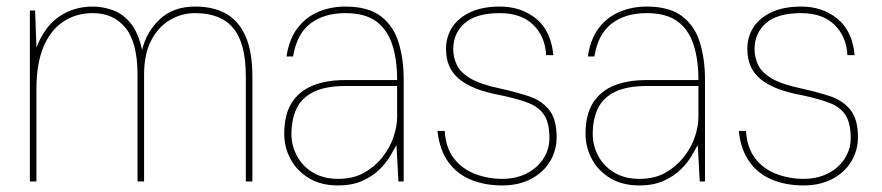

<svg xmlns="http://www.w3.org/2000/svg" viewBox="-20 -553 2686 585"><path d="M71 0V-521H87L91 -408Q115 -471 159.5 -502Q204 -533 263 -533Q292 -533 322.5 -522.5Q353 -512 377 -483.5Q401 -455 413 -401Q426 -456 467 -494.5Q508 -533 575 -533Q630 -533 668.5 -511.5Q707 -490 728 -443Q749 -396 749 -318V0H729V-320Q729 -421 691 -467Q653 -513 575 -513Q533 -513 497.5 -492Q462 -471 440.5 -429.5Q419 -388 419 -325V0H399V-325Q399 -423 362.5 -468Q326 -513 263 -513Q211 -513 172 -486.5Q133 -460 112 -409Q91 -358 91 -282V0Z M1010 12Q958 12 921.5 -10Q885 -32 865.5 -68Q846 -104 846 -145Q846 -204 869 -240Q892 -276 933.5 -292.5Q975 -309 1030 -309H1190Q1190 -372 1175 -417.5Q1160 -463 1126 -488Q1092 -513 1032 -513Q967 -513 925.5 -481Q884 -449 873 -381H853Q861 -434 886.5 -467.5Q912 -501 950 -517Q988 -533 1032 -533Q1102 -533 1140.5 -503.5Q1179 -474 1194.5 -423.5Q1210 -373 1210 -311V0H1194L1188 -111Q1181 -98 1168.5 -77Q1156 -56 1135.5 -36Q1115 -16 1084 -2Q1053 12 1010 12ZM1010 -8Q1056 -8 1089 -26.5Q1122 -45 1145 -74Q1168 -103 1179 -135.5Q1190 -168 1190 -197V-291H1034Q971 -291 934.5 -272.5Q898 -254 883 -221Q868 -188 868 -145Q868 -109 885 -77.5Q902 -46 934 -27Q966 -8 1010 -8Z M1510 12Q1457 12 1414.5 -5.5Q1372 -23 1345.5 -60Q1319 -97 1313 -154H1335Q1338 -103 1363 -70.5Q1388 -38 1427.5 -23Q1467 -8 1510 -8Q1552 -8 1584.5 -24.5Q1617 -41 1635.5 -69.5Q1654 -98 1654 -132Q1654 -178 1638 -202.5Q1622 -227 1589.5 -239.5Q1557 -252 1505 -263Q1461 -271 1429.5 -283.5Q1398 -296 1378 -313Q1358 -330 1348.5 -352.5Q1339 -375 1339 -403Q1339 -442 1358.5 -471Q1378 -500 1414.5 -516.5Q1451 -533 1503 -533Q1568 -533 1613.5 -496Q1659 -459 1666 -385H1644Q1641 -442 1604.5 -477.5Q1568 -513 1503 -513Q1431 -513 1396 -482.5Q1361 -452 1361 -403Q1361 -378 1372 -355Q1383 -332 1413.5 -314Q1444 -296 1501 -284Q1551 -273 1590.5 -260Q1630 -247 1653 -218.5Q1676 -190 1676 -135Q1676 -95 1656 -61.5Q1636 -28 1598.5 -8Q1561 12 1510 12Z M1928 12Q1876 12 1839.5 -10Q1803 -32 1783.5 -68Q1764 -104 1764 -145Q1764 -204 1787 -240Q1810 -276 1851.5 -292.5Q1893 -309 1948 -309H2108Q2108 -372 2093 -417.5Q2078 -463 2044 -488Q2010 -513 1950 -513Q1885 -513 1843.5 -481Q1802 -449 1791 -381H1771Q1779 -434 1804.5 -467.5Q1830 -501 1868 -517Q1906 -533 1950 -533Q2020 -533 2058.5 -503.5Q2097 -474 2112.5 -423.5Q2128 -373 2128 -311V0H2112L2106 -111Q2099 -98 2086.5 -77Q2074 -56 2053.5 -36Q2033 -16 2002 -2Q1971 12 1928 12ZM1928 -8Q1974 -8 2007 -26.5Q2040 -45 2063 -74Q2086 -103 2097 -135.5Q2108 -168 2108 -197V-291H1952Q1889 -291 1852.5 -272.5Q1816 -254 1801 -221Q1786 -188 1786 -145Q1786 -109 1803 -77.5Q1820 -46 1852 -27Q1884 -8 1928 -8Z M2428 12Q2375 12 2332.5 -5.5Q2290 -23 2263.5 -60Q2237 -97 2231 -154H2253Q2256 -103 2281 -70.5Q2306 -38 2345.5 -23Q2385 -8 2428 -8Q2470 -8 2502.5 -24.5Q2535 -41 2553.5 -69.5Q2572 -98 2572 -132Q2572 -178 2556 -202.5Q2540 -227 2507.5 -239.5Q2475 -252 2423 -263Q2379 -271 2347.5 -283.5Q2316 -296 2296 -313Q2276 -330 2266.5 -352.5Q2257 -375 2257 -403Q2257 -442 2276.5 -471Q2296 -500 2332.5 -516.5Q2369 -533 2421 -533Q2486 -533 2531.5 -496Q2577 -459 2584 -385H2562Q2559 -442 2522.5 -477.5Q2486 -513 2421 -513Q2349 -513 2314 -482.5Q2279 -452 2279 -403Q2279 -378 2290 -355Q2301 -332 2331.5 -314Q2362 -296 2419 -284Q2469 -273 2508.5 -260Q2548 -247 2571 -218.5Q2594 -190 2594 -135Q2594 -95 2574 -61.5Q2554 -28 2516.5 -8Q2479 12 2428 12Z"/></svg>

Font: DM Sans 10pt Thin
Style: Regular
Weight: 250
Version: Version 4.004;gftools[0.9.30]